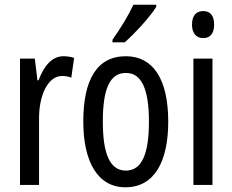

<svg xmlns="http://www.w3.org/2000/svg" viewBox="-20 -786 988 816"><path d="M249 -547C202 -547 167 -507 144 -445H139L128 -537H65V0H146V-280C145 -385 186 -463 243 -463C258 -463 271 -461 283 -456L295 -540C279 -545 264 -547 249 -547Z M644 -757V-766H547C526 -721 496 -671 458 -617V-606H510C551 -642 619 -715 644 -757ZM695 -269C695 -452 629 -547 515 -547C391 -547 334 -446 334 -269C334 -101 394 10 513 10C638 10 695 -102 695 -269ZM417 -269C417 -407 446 -476 515 -476C582 -476 613 -407 613 -269C613 -130 582 -61 515 -61C447 -61 417 -132 417 -269Z M844 -739C813 -739 796 -719 796 -681C796 -645 814 -624 844 -624C874 -624 890 -645 890 -681C890 -718 875 -739 844 -739ZM883 -537H802V0H883Z"/></svg>

Font: Noto Sans Lao Looped ExtraCondensed
Style: Regular
Weight: 400
Width: 2
Designer: Mark Frömberg, Ben Mitchell
Foundry: The Fontpad Ltd
Version: Version 1.003